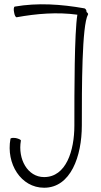

<svg xmlns="http://www.w3.org/2000/svg" viewBox="-20 -856 474 901"><path d="M58 -775C152 -792 248 -800 343 -787C329 -699 329 -430 329 -267C329 -148 290 -25 187 -25C109 -25 63 -110 78 -196C79 -200 68 -205 55 -208C41 -210 29 -209 29 -204C8 -88 78 25 187 25C312 25 364 -123 364 -267C364 -444 364 -737 393 -788C395 -790 392 -795 386 -800C387 -807 382 -816 375 -817C267 -836 157 -844 49 -825C45 -824 43 -812 46 -799C48 -785 53 -775 58 -775Z"/></svg>

Font: Nupuram Thin
Style: Regular
Weight: 100
Designer: Santhosh Thottingal (santhosh.thottingal@gmail.com)
Foundry: SMC
Version: Version 1.000